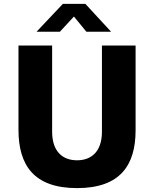

<svg xmlns="http://www.w3.org/2000/svg" viewBox="-20 -957 780 987"><path d="M424 -794H551L419 -937H303L168 -794H288L360 -872ZM677 -287V-723H504V-280C504 -176 448 -133 376 -133C304 -133 248 -176 248 -280V-723H75V-290C75 -108 154 10 376 10C598 10 677 -108 677 -287Z"/></svg>

Font: United Sans ExtraBold
Style: Regular
Weight: 800
Designer: Pablo Impallari, Rodrigo Fuenzalida (Modified by Dan O. Williams)
Version: Version 1.000;PS 001.000;hotconv 1.0.88;makeotf.lib2.5.64775